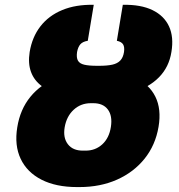

<svg xmlns="http://www.w3.org/2000/svg" viewBox="-20 -757 734 787"><path d="M374 -465.8H384.8Q474.1 -465.8 533 -438.7Q591.8 -411.6 616.9 -360.6Q642.1 -309.6 629.9 -237.3Q617.2 -162.1 572.8 -106.7Q528.3 -51.3 460 -20.8Q391.6 9.8 305.7 9.8H295.9Q209.5 9.8 150.1 -20.5Q90.8 -50.8 64.7 -106Q38.6 -161.1 50.8 -235.4Q62.5 -308.6 104.5 -360.1Q146.5 -411.6 215.1 -438.7Q283.7 -465.8 374 -465.8ZM362.3 -334H352.5Q311 -334 282 -307.1Q252.9 -280.3 245.1 -235.4Q237.8 -192.4 258.3 -165.8Q278.8 -139.2 320.3 -139.6H330.1Q370.6 -139.2 399.2 -165.3Q427.7 -191.4 434.6 -237.3Q441.4 -282.2 422.1 -308.1Q402.8 -334 362.3 -334ZM377 -487.3H386.7Q418.9 -487.3 440.2 -491.9Q461.4 -496.6 473.1 -509Q484.9 -521.5 488.3 -543.9Q491.2 -564 484.6 -575Q478 -585.9 459 -589.8L483.4 -737.3Q557.1 -738.8 605 -715.6Q652.8 -692.4 672.9 -648.7Q692.9 -605 682.6 -543.9Q672.9 -482.4 632.1 -440.7Q591.3 -398.9 523.4 -377.7Q455.6 -356.4 364.3 -356.4H354.5Q286.1 -356.4 235.4 -368.2Q184.6 -379.9 152.3 -403.3Q120.1 -426.8 107.2 -461.9Q94.2 -497.1 101.6 -543.9Q111.8 -605.5 145.8 -649.2Q179.7 -692.9 235.1 -715.8Q290.5 -738.8 364.3 -737.3L339.8 -589.8Q318.8 -586.4 309.3 -575.4Q299.8 -564.5 295.9 -543.9Q292.5 -520.5 299.6 -508.3Q306.6 -496.1 325.7 -491.7Q344.7 -487.3 377 -487.3Z"/></svg>

Font: Inter 18pt Black
Style: Italic
Weight: 900
Italic angle: -9.3988°
Designer: Rasmus Andersson
Foundry: rsms
Version: Version 4.001;git-66647c0bb